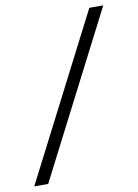

<svg xmlns="http://www.w3.org/2000/svg" viewBox="-128 -700 583 814"><g transform="rotate(-10 163.5 -293.5)"><path d="M374.2 -646H314.2L-47.2 59H12.8Z"/></g></svg>

Font: Linux Biolinum O 
Style: Bold Italic
Weight: 700
Designer: Philipp H. Poll
Foundry: Philipp H. Poll
Version: Version 1.3.2